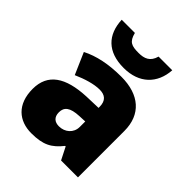

<svg xmlns="http://www.w3.org/2000/svg" viewBox="-219 -919 1061 1061"><g transform="rotate(45 311.5 -388.5)"><path d="M509 -787H402C388 -735 353 -723 310 -723C255 -723 231 -731 217 -787H114C119 -675 183 -606 310 -606C431 -606 502 -678 509 -787ZM336 -563C236 -563 156 -546 92 -513L147 -387C201 -411 257 -428 301 -428C342 -428 368 -409 368 -360V-352L276 -349C120 -342 36 -287 36 -169C36 -48 108 10 204 10C296 10 339 -14 386 -73H390L427 0H559V-363C559 -491 476 -563 336 -563ZM325 -245 369 -247V-204C369 -157 331 -125 285 -125C252 -125 230 -142 230 -180C230 -220 255 -242 325 -245Z"/></g></svg>

Font: Noto Sans Malayalam Black
Style: Regular
Weight: 900
Designer: Jelle Bosma - Monotype Design Team
Foundry: Monotype Imaging Inc.
Version: Version 2.104